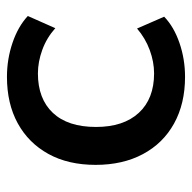

<svg xmlns="http://www.w3.org/2000/svg" viewBox="-20 -523 552 552"><g transform="rotate(-90 256.0 -247.0)"><path d="M311 9Q234 9 177 -22.5Q120 -54 89 -112Q58 -170 58 -248Q58 -327 89.5 -384Q121 -441 177.5 -472Q234 -503 311 -503Q362 -503 409 -487Q456 -471 486 -443L451 -364Q423 -389 388.5 -401.5Q354 -414 321 -414Q248 -414 207.5 -371Q167 -328 167 -247Q167 -168 207.5 -124Q248 -80 321 -80Q354 -80 388 -92.5Q422 -105 450 -129L484 -51Q455 -23 408.5 -7Q362 9 311 9Z"/></g></svg>

Font: Nunito Sans 9pt SemiBold
Style: Regular
Weight: 600
Version: Version 3.101;gftools[0.9.27]